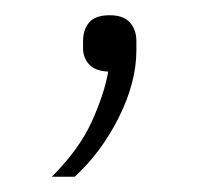

<svg xmlns="http://www.w3.org/2000/svg" viewBox="-20 -88 288 252"><path d="M124 -68Q142 -68 150.5 -58.5Q159 -49 159 -34V-22Q159 20 136 66Q113 112 78 144H48Q84 108 100.5 71.5Q117 35 122 6Q104 5 96.5 -4Q89 -13 89 -24V-34Q89 -49 97 -58.5Q105 -68 124 -68Z"/></svg>

Font: IBM Plex Sans KR ExtLt
Style: Regular
Weight: 200
Designer: Mike Abbink; Paul van der Laan; Pieter van Rosmalen; Wujin Sim; Chorong Kim; Dohee Lee;
Foundry: Sandoll Inc.
Version: Version 1.002